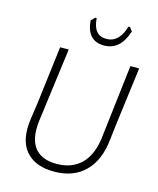

<svg xmlns="http://www.w3.org/2000/svg" viewBox="-124 -924 837 1016"><g transform="rotate(15 295.0 -416.5)"><path d="M461 -838 476 -818Q441 -708 352 -708Q259 -708 250 -818L270 -838H278Q284 -745 355 -745Q425 -745 452 -838ZM564 -639 522 -313 513 -235Q501 -120 438 -57.5Q375 5 269 5Q177 5 126 -42.5Q75 -90 75 -178Q75 -207 79 -232L92 -322L131 -639H178L125 -236Q122 -212 122 -189Q122 -115 160 -76.5Q198 -38 271 -38Q355 -38 405.5 -87.5Q456 -137 468 -232L516 -639Z"/></g></svg>

Font: Alegreya Sans Light
Style: Italic
Weight: 300
Italic angle: -7°
Designer: Juan Pablo del Peral
Foundry: Huerta Tipografica
Version: Version 2.007